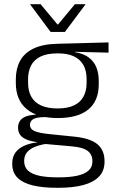

<svg xmlns="http://www.w3.org/2000/svg" viewBox="-20 -703 546 910"><path d="M253.5 -143.5Q157.5 -143.5 106.2 -186.2Q55 -229 55 -310V-327Q55 -377 74.8 -414Q94.5 -451 138 -472.5Q181.5 -494 252 -495.5L494.5 -502V-453.5L334.5 -457.5V-456Q375 -449.5 400 -431Q425 -412.5 436.5 -384.5Q448 -356.5 448 -320.5V-303.5Q448 -225 398.8 -184.2Q349.5 -143.5 253.5 -143.5ZM250.5 137.5H261Q309 137.5 344 130.2Q379 123 398.5 106.5Q418 90 418 62.5V61Q418 29.5 395.5 12.2Q373 -5 319 -9.5L184 -21.5L205 -22Q172.5 -17.5 147.8 -8Q123 1.5 108.8 18Q94.5 34.5 94.5 59.5V60.5Q94.5 89.5 114 106.5Q133.5 123.5 168.5 130.5Q203.5 137.5 250.5 137.5ZM247 187Q183.5 187 136.5 176Q89.5 165 63.8 140.2Q38 115.5 38 73.5V71.5Q38 40 53.8 19.2Q69.5 -1.5 96.5 -13Q123.5 -24.5 155.5 -28L155 -29.5Q108.5 -35.5 87 -52.2Q65.5 -69 65.5 -97V-97.5Q65.5 -116 74.2 -129.5Q83 -143 101.5 -150.5Q120 -158 149.5 -159.5V-168.5L230 -147L192 -148Q152.5 -147.5 137.2 -138.2Q122 -129 122 -111.5V-111Q122 -92 142.5 -82.2Q163 -72.5 213.5 -67.5L331 -55.5Q407 -48 441.2 -19.8Q475.5 8.5 475.5 61V63Q475.5 107 449 134.2Q422.5 161.5 374 174.2Q325.5 187 260 187ZM253 -189Q298.5 -189 329 -202.8Q359.5 -216.5 375 -244Q390.5 -271.5 390.5 -311V-328.5Q390.5 -367.5 375.2 -394.8Q360 -422 330.2 -436Q300.5 -450 255.5 -450H252Q202.5 -450 171.8 -434.8Q141 -419.5 127 -392Q113 -364.5 113 -328V-311.5Q113 -271.5 128.5 -244.2Q144 -217 175 -203Q206 -189 253 -189ZM220 -551.5 123 -682V-683H172.5L252 -587.5H255.5L335 -683H385V-682L287.5 -551.5Z"/></svg>

Font: Anek Latin Medium Light
Style: Regular
Weight: 300
Version: Version 1.003